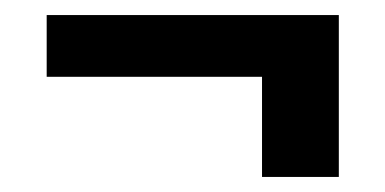

<svg xmlns="http://www.w3.org/2000/svg" viewBox="-20 -346 511 255"><path d="M328 -244H42V-326H430V-111H328Z"/></svg>

Font: Niramit Medium
Style: Regular
Weight: 500
Designer: Katatrad Aksorn Co.,Ltd.
Foundry: Cadson Demak Co.,Ltd.
Version: Version 1.000; ttfautohint (v1.6)